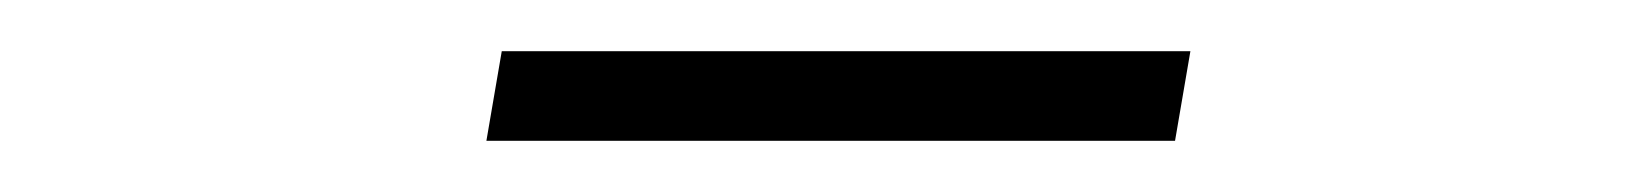

<svg xmlns="http://www.w3.org/2000/svg" viewBox="-20 -342 640 75"><path d="M170 -287 176 -322H445L439 -287Z"/></svg>

Font: IBM Plex Mono ExtraLight
Style: Italic
Weight: 200
Italic angle: -9°
Monospace: yes
Designer: Mike Abbink, Paul van der Laan, Pieter van Rosmalen
Foundry: Bold Monday
Version: Version 2.3